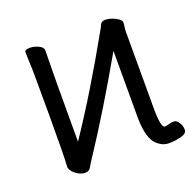

<svg xmlns="http://www.w3.org/2000/svg" viewBox="-96 -581 703 695"><g transform="rotate(-20 256.0 -233.5)"><path d="M433 -115Q433 -84 437 -65Q441 -46 448 -46Q455 -46 465 -49Q475 -52 485 -52Q495 -52 503.5 -39Q512 -26 512 -11Q512 4 489.5 10Q467 16 441.5 16Q416 16 395 -5Q369 -30 367 -104V-367Q259 -177 159 -26Q150 -13 143 0Q136 13 121 13Q102 13 84 -1.5Q66 -16 66 -31Q69 -61 69 -225Q69 -374 68.5 -395Q68 -416 67 -438.5Q66 -461 66 -471Q66 -481 86 -481Q102 -481 119 -473Q136 -465 136 -453L135 -394Q134 -376 134 -102Q236 -253 349 -455Q351 -457 358 -473Q363 -483 378 -483Q388 -483 401.5 -478.5Q415 -474 425.5 -466.5Q436 -459 436 -452Q436 -442 434.5 -435.5Q433 -429 433 -415Z"/></g></svg>

Font: Moon Stars Kai HW
Style: Regular
Weight: 400
Designer: GuiWonder
Version: Version 1.101